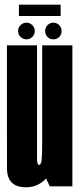

<svg xmlns="http://www.w3.org/2000/svg" viewBox="-20 -793 340 817"><path d="M192 0H288V-600H159.5V-67.5ZM137.5 -600H9.5V-254Q9.5 -156.5 9.8 -76.2Q10 4 91 4Q149.5 4 186.5 -46.2Q223.5 -96.5 223.5 -180L159.5 -187.5Q159.5 -141.5 157.5 -116.5Q155.5 -91.5 146.5 -91.5Q137.5 -91.5 137.5 -120Q137.5 -148.5 137.5 -254.5ZM93 -625.5Q107 -625.5 117.5 -635.8Q128 -646 128 -660.5Q128 -675.5 117.5 -686Q107 -696.5 93 -696.5Q78 -696.5 67.5 -686Q57 -675.5 57 -660.5Q57 -646 67.5 -635.8Q78 -625.5 93 -625.5ZM206.5 -625.5Q222 -625.5 232 -635.8Q242 -646 242 -660.5Q242 -675.5 232 -686Q222 -696.5 206.5 -696.5Q192.5 -696.5 182.2 -686Q172 -675.5 172 -660.5Q172 -646 182 -635.8Q192 -625.5 206.5 -625.5ZM60.5 -725H238V-773H60.5Z"/></svg>

Font: Anybody UltraCondensed
Style: Bold
Weight: 700
Width: 1
Version: Version 1.113;gftools[0.9.25]